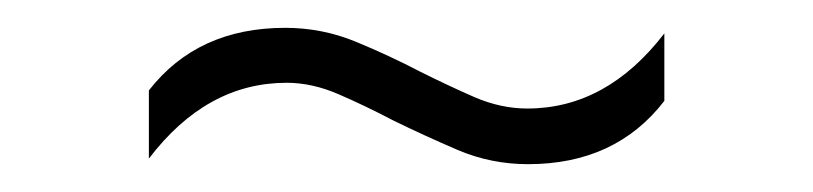

<svg xmlns="http://www.w3.org/2000/svg" viewBox="-20 -446 584 138"><path d="M359.5 -328Q333 -328 309 -338.2Q285 -348.5 262.5 -359.5Q242.5 -370 223.5 -378.2Q204.5 -386.5 186 -386.5Q128.5 -386.5 87 -332V-381Q122 -426 185 -426Q211.5 -426 235.8 -416Q260 -406 282 -394.5Q302 -384.5 321 -376.2Q340 -368 359 -368Q416 -368 457.5 -422V-373.5Q422.5 -328 359.5 -328Z"/></svg>

Font: Encode Sans SemiExpanded SemiExpanded ExtraLight
Style: Regular
Weight: 200
Width: 6
Designer: Multiple Designers
Foundry: Impallari Type
Version: Version 3.000; ttfautohint (v1.8.3) -l 8 -r 50 -G 200 -x 14 